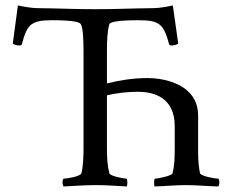

<svg xmlns="http://www.w3.org/2000/svg" viewBox="-20 -674 841 697"><path d="M283.2 -131.8C283.2 -114.3 282.2 -67.4 275.4 -44.9C271.5 -33.2 222.7 -25.4 210.9 -25.4C209 -25.4 207 -17.6 207 -11.7C207 -5.9 209 1 210.9 2.9C255.9 1 283.2 -2 328.1 -2C371.1 -2 401.4 1 440.4 2.9C441.4 0 442.4 -5.9 442.4 -10.7C442.4 -16.6 441.4 -25.4 439.5 -25.4C431.6 -25.4 379.9 -34.2 377 -44.9C370.1 -71.3 368.2 -100.6 368.2 -135.7V-328.1C407.2 -336.9 443.4 -340.8 481.4 -340.8C541 -340.8 614.3 -318.4 614.3 -215.8V-135.7C614.3 -100.6 613.3 -72.3 606.4 -44.9C603.5 -35.2 550.8 -25.4 543 -25.4C538.1 -25.4 539.1 -2 541 2.9C580.1 2 612.3 -2 655.3 -2C699.2 -2 727.5 2 772.5 2.9C774.4 2 776.4 -5.9 776.4 -11.7C776.4 -17.6 774.4 -25.4 772.5 -25.4C759.8 -25.4 710.9 -34.2 706.1 -44.9C702.1 -62.5 699.2 -93.8 699.2 -115.2V-254.9C699.2 -363.3 585 -390.6 515.6 -390.6C460 -390.6 411.1 -381.8 368.2 -371.1V-487.3C368.2 -524.4 369.1 -558.6 377 -585.9C378.9 -593.8 406.2 -600.6 483.4 -600.6C559.6 -600.6 574.2 -585.9 593.8 -513.7C594.7 -509.8 598.6 -508.8 603.5 -508.8C611.3 -508.8 624 -512.7 627 -515.6L607.4 -654.3C592.8 -650.4 554.7 -644.5 541 -644.5C454.1 -643.6 403.3 -640.6 326.2 -640.6C248 -640.6 199.2 -643.6 112.3 -644.5C98.6 -644.5 60.5 -650.4 44.9 -654.3L26.4 -515.6C29.3 -512.7 41 -508.8 49.8 -508.8C54.7 -508.8 58.6 -509.8 59.6 -513.7C78.1 -585.9 93.8 -600.6 168.9 -600.6C246.1 -600.6 270.5 -593.8 273.4 -585.9C282.2 -571.3 283.2 -523.4 283.2 -484.4Z"/></svg>

Font: Crimson
Style: Roman
Weight: 400
Version: Version 0.2